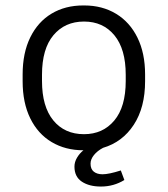

<svg xmlns="http://www.w3.org/2000/svg" viewBox="-20 -541 615 704"><path d="M512 -268V-243Q512 -147 470.5 -83.5Q429 -20 358 1Q337 12 324.5 27.5Q312 43 312 59Q312 79 324 88.5Q336 98 356 98Q379 98 423 84L436 119Q397 143 350 143Q307 143 280 125Q253 107 253 70Q253 53 262.5 37Q272 21 286 10Q220 10 169.5 -20Q119 -50 91 -107Q63 -164 63 -243V-268Q63 -347 91 -404Q119 -461 169 -491Q219 -521 285 -521H289Q355 -521 405.5 -490.5Q456 -460 484 -403Q512 -346 512 -268ZM441 -267Q441 -361 399.5 -411.5Q358 -462 288 -462Q218 -462 176 -412Q134 -362 134 -267V-244Q134 -150 175.5 -99.5Q217 -49 288 -49Q357 -49 399 -99Q441 -149 441 -244Z"/></svg>

Font: Chivo Light
Style: Regular
Weight: 300
Designer: Hector Gatti
Foundry: Omnibus-Type
Version: Version 1.007